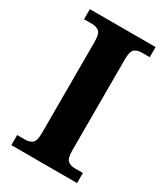

<svg xmlns="http://www.w3.org/2000/svg" viewBox="-179 -794 759 873"><g transform="rotate(30 200.5 -357.0)"><path d="M28 0V-53H70Q92 -53 106.5 -64Q121 -75 121 -118V-596Q121 -639 106.5 -650Q92 -661 70 -661H28V-714H373V-661H331Q309 -661 294.5 -650Q280 -639 280 -596V-118Q280 -75 294.5 -64Q309 -53 331 -53H373V0Z"/></g></svg>

Font: Noto Serif Oriya
Style: Bold
Weight: 700
Designer: David Williams
Foundry: Google LLC, David Williams
Version: Version 1.051; ttfautohint (v1.8.4.7-5d5b)